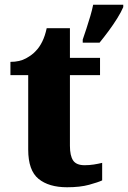

<svg xmlns="http://www.w3.org/2000/svg" viewBox="-20 -780 540 810"><path d="M263 10Q186 10 142.5 -25.5Q99 -61 99 -149V-463H24V-519Q63 -519 90 -534Q117 -549 131 -565Q146 -580 158 -604Q170 -628 177 -661H275V-536H402V-463H275V-165Q275 -123 288.5 -103Q302 -83 337 -83Q357 -83 376 -86Q395 -89 411 -93V-19Q394 -11 356 -0.5Q318 10 263 10ZM329 -613Q336 -633 344.5 -659Q353 -685 361 -712Q369 -739 373 -760H500V-750Q491 -729 474.5 -702.5Q458 -676 438 -649Q418 -622 400 -600H329Z"/></svg>

Font: Noto Rashi Hebrew ExtraBold
Style: Regular
Weight: 800
Version: Version 1.006